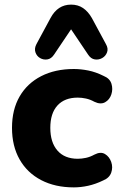

<svg xmlns="http://www.w3.org/2000/svg" viewBox="-20 -801 521 832"><path d="M300 11Q219 11 158.5 -20.5Q98 -52 65 -110Q32 -168 32 -247Q32 -326 65 -383Q98 -440 158.5 -471Q219 -502 300 -502Q330 -502 362.5 -495.5Q395 -489 429 -472Q456 -461 463 -438Q470 -415 462.5 -392Q455 -369 435.5 -358Q416 -347 389 -360Q371 -370 352.5 -374Q334 -378 317 -378Q260 -378 229 -344Q198 -310 198 -247Q198 -184 229 -148.5Q260 -113 317 -113Q334 -113 352.5 -117Q371 -121 389 -131Q416 -145 435 -133.5Q454 -122 462 -99Q470 -76 462 -53Q454 -30 427 -19Q394 -3 362 4Q330 11 300 11ZM439 -610Q450 -591 444 -574.5Q438 -558 423 -549.5Q408 -541 391 -543.5Q374 -546 362 -564L288 -674L214 -564Q202 -546 185 -543.5Q168 -541 153.5 -549.5Q139 -558 133.5 -574.5Q128 -591 138 -610L199 -723Q230 -781 288 -781Q318 -781 340 -766Q362 -751 378 -723Z"/></svg>

Font: Chiron GoRound TC EB
Style: Regular
Weight: 700
Designer: Ryoko NISHIZUKA 西塚涼子 (kana, bopomofo & ideographs); Paul D. Hunt (Latin, Greek & Cyrillic); Sandoll Communications 산돌커뮤니
Foundry: Adobe
Version: Version 1.000;hotconv 1.1.1;makeotfexe 2.6.0